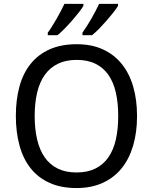

<svg xmlns="http://www.w3.org/2000/svg" viewBox="-20 -951 782 981"><path d="M680.2 -357.9Q680.2 -275.4 660.4 -207.5Q640.6 -139.6 601.6 -91.3Q562.5 -43 504.6 -16.6Q446.8 9.8 371.1 9.8Q291.5 9.8 233.2 -16.6Q174.8 -43 136.5 -91.3Q98.1 -139.6 79.6 -207.8Q61 -275.9 61 -358.9Q61 -441.9 79.6 -509.5Q98.1 -577.1 136.7 -625Q175.3 -672.9 233.9 -699Q292.5 -725.1 372.1 -725.1Q447.8 -725.1 505.1 -699Q562.5 -672.9 601.6 -624.8Q640.6 -576.7 660.4 -509Q680.2 -441.4 680.2 -357.9ZM157.2 -357.9Q157.2 -291 169.9 -237.5Q182.6 -184.1 208.7 -146.7Q234.9 -109.4 275.1 -89.6Q315.4 -69.8 371.1 -69.8Q426.8 -69.8 467 -89.6Q507.3 -109.4 533.4 -146.7Q559.6 -184.1 571.8 -237.5Q584 -291 584 -357.9Q584 -425.3 571.8 -478.5Q559.6 -531.7 533.7 -568.6Q507.8 -605.5 467.8 -625.2Q427.7 -645 372.1 -645Q316.4 -645 275.9 -625.2Q235.4 -605.5 209 -568.6Q182.6 -531.7 169.9 -478.5Q157.2 -425.3 157.2 -357.9ZM224.1 -784.2Q234.9 -798.3 246.3 -816.9Q257.8 -835.4 269.3 -855.2Q280.8 -875 291 -894.8Q301.3 -914.6 309.1 -931.2H406.2V-920.9Q398.4 -907.7 383.1 -887.9Q367.7 -868.2 348.9 -846.7Q330.1 -825.2 310.3 -804.9Q290.5 -784.7 273.4 -771H224.1ZM401.4 -784.2Q411.6 -798.3 423.3 -816.9Q435.1 -835.4 446.5 -855.2Q458 -875 468.3 -894.8Q478.5 -914.6 486.3 -931.2H583V-920.9Q575.2 -907.7 559.8 -887.9Q544.4 -868.2 525.6 -846.7Q506.8 -825.2 487.1 -804.9Q467.3 -784.7 450.2 -771H401.4Z"/></svg>

Font: WenQuanYi Micro Hei
Style: Regular
Weight: 400
Foundry: Ascender Corporation
Version: Version 0.2.0-beta